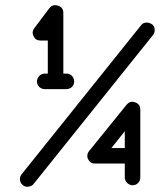

<svg xmlns="http://www.w3.org/2000/svg" viewBox="-20 -693 633 743"><path d="M57.1 -0.5C57.1 9.8 61 17.6 68.4 23.4C73.7 27.8 80.1 29.8 86.4 29.8C87.9 29.8 88.9 29.8 90.3 29.3C98.6 28.3 105.5 24.9 109.9 19L571.8 -557.1C576.2 -562.5 578.6 -568.8 578.6 -575.7V-579.6C577.6 -605.5 539.6 -614.7 525.9 -595.2L64 -19C59.6 -13.7 57.1 -7.3 57.1 -0.5ZM320.8 -77.1C326.2 -65.9 335 -60.1 348.1 -60.1H462.9V-5.9C462.9 9.8 477.1 23.9 493.2 23.9C510.3 23.9 522.9 10.3 522.9 -5.9V-269C522.9 -283.2 516.1 -292.5 502.9 -296.9C499 -298.3 495.1 -299.3 491.7 -299.3C483.4 -299.3 476.6 -295.4 470.2 -288.1L325.2 -108.9C320.3 -103 317.9 -96.7 317.9 -90.3C317.4 -85.9 318.4 -81.5 320.8 -77.1ZM109.9 -552.7C115.2 -541.5 124 -536.1 137.2 -536.1H165V-408.2H152.8C137.2 -408.2 123 -394.5 123 -377.4C123 -361.3 136.7 -348.1 152.8 -348.1H236.8C254.4 -348.1 267.1 -361.3 267.1 -377.4C267.1 -394.5 254.4 -408.2 236.8 -408.2H225.1V-643.1C225.1 -657.2 218.3 -666.5 204.6 -670.9C200.7 -672.4 196.8 -672.9 193.4 -672.9C184.6 -673.3 177.2 -669.4 170.9 -661.1L112.8 -584C108.4 -578.1 106.4 -572.3 106.4 -565.9C106.4 -561.5 107.4 -557.1 109.9 -552.7ZM462.9 -185.1V-120.1H411.1Z"/></svg>

Font: Nemoy
Style: Medium
Weight: 500
Designer: BSozoo
Foundry: BSozoo
Version: Version 001.000